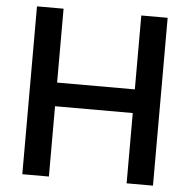

<svg xmlns="http://www.w3.org/2000/svg" viewBox="-53 -797 839 849"><g transform="rotate(5 367.0 -372.5)"><path d="M77 0H195V-312H540V0H657V-745H540V-417H195V-745H77Z"/></g></svg>

Font: Mluvka SemiBold
Style: Regular
Weight: 600
Designer: Modified by Jiří Krblich, Original typeface by Gumpita Rahayu
Foundry: Gumpita Rahayu & Jiří Krblich
Version: Version 2.000;Glyphs 3.1.1 (3134)